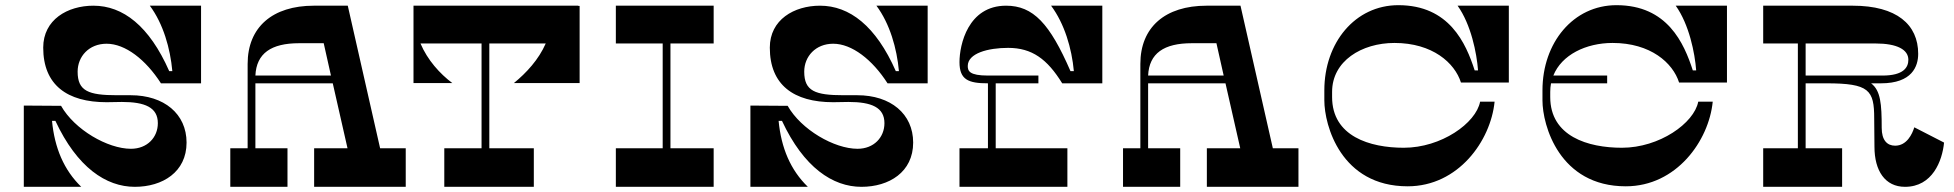

<svg xmlns="http://www.w3.org/2000/svg" viewBox="-20 -722 7552 742"><path d="M72 -314V0H294C227 -65 191 -150 181 -255H194C278 -75 390 0 501 0C608 0 701 -57 701 -171C701 -282 614 -354 485 -354H432C322 -354 280 -370 280 -445C280 -504 324 -553 392 -553C464 -553 543 -492 602 -400H757V-700H559C611 -630 638 -535 646 -447H634C557 -622 455 -700 341 -700C241 -700 147 -646 147 -538C147 -394 239 -327 392 -327C412 -327 432 -328 451 -328C540 -328 590 -307 590 -246C590 -191 549 -147 486 -147C396 -147 268 -221 216 -313Z M1449 -149 1324 -700H1193C1033 -700 937 -617 937 -475V-149H870V0H1091V-149H967V-400H1266L1323 -149H1194V0H1548V-149ZM967 -430C971 -516 1028 -555 1136 -555H1231L1259 -430Z M1966 -401H2220V-699H2215V-700H1578V-401H1728C1680 -437 1632 -490 1605 -554H1841V-149H1697V0H2043V-149H1871V-554H2089C2062 -492 2014 -440 1966 -401Z M2738 -554V-700H2360V-554H2541V-149H2360V0H2738V-149H2571V-554Z M2880 -314V0H3102C3035 -65 2999 -150 2989 -255H3002C3086 -75 3198 0 3309 0C3416 0 3509 -57 3509 -171C3509 -282 3422 -354 3293 -354H3240C3130 -354 3088 -370 3088 -445C3088 -504 3132 -553 3200 -553C3272 -553 3351 -492 3410 -400H3565V-700H3367C3419 -630 3446 -535 3454 -447H3442C3365 -622 3263 -700 3149 -700C3049 -700 2955 -646 2955 -538C2955 -394 3047 -327 3200 -327C3220 -327 3240 -328 3259 -328C3348 -328 3398 -307 3398 -246C3398 -191 3357 -147 3294 -147C3204 -147 3076 -221 3024 -313Z M3876 -537C3968 -537 4027 -494 4085 -400H4240V-700H4042C4094 -630 4122 -535 4130 -447H4117C4037 -631 3973 -700 3868 -700C3721 -700 3688 -549 3688 -482C3688 -414 3722 -400 3798 -400V-149H3688V0H4105V-149H3828V-400H3993V-430H3798C3726 -430 3720 -448 3720 -467C3720 -516 3798 -537 3876 -537Z M4899 -149 4774 -700H4643C4483 -700 4387 -617 4387 -475V-149H4320V0H4541V-149H4417V-400H4716L4773 -149H4644V0H4998V-149ZM4417 -430C4421 -516 4478 -555 4586 -555H4681L4709 -430Z M5369 -556C5516 -556 5602 -479 5626 -403H5811V-700H5613C5665 -627 5687 -517 5692 -450H5679C5645 -555 5581 -702 5384 -702C5217 -702 5098 -557 5098 -373V-334C5098 -238 5162 -2 5420 -2C5616 -2 5741 -178 5756 -329H5700C5684 -246 5550 -151 5405 -151C5274 -151 5128 -195 5128 -347V-367C5128 -486 5242 -556 5369 -556Z M6212 -556C6359 -556 6445 -479 6469 -403H6654V-700H6456C6508 -627 6530 -517 6535 -450H6522C6488 -555 6424 -702 6227 -702C6060 -702 5941 -557 5941 -373V-334C5941 -238 6006 -2 6263 -2C6459 -2 6584 -178 6599 -329H6543C6527 -246 6393 -151 6248 -151C6117 -151 5971 -195 5971 -347V-367C5971 -378 5972 -389 5974 -400H6191V-430H5983C6015 -510 6109 -556 6212 -556Z M7378 -230C7370 -204 7349 -159 7304 -159C7273 -159 7252 -180 7252 -228C7252 -320 7248 -372 7211 -400H7249C7370 -400 7393 -466 7393 -514C7393 -627 7310 -700 7140 -700H6794V-554H6928V-149H6794V0H7099V-149H6958V-400H7038C7204 -400 7223 -374 7223 -264L7224 -155C7224 -62 7265 0 7342 0C7448 0 7486 -100 7493 -171ZM6958 -430V-554H7228C7312 -554 7355 -530 7355 -491C7355 -462 7337 -430 7255 -430Z"/></svg>

Font: Space Cowgirl Bold
Style: Regular
Weight: 700
Designer: Valery Marier
Foundry: Valery Marier
Version: Version 1.000;hotconv 1.0.109;makeotfexe 2.5.65596